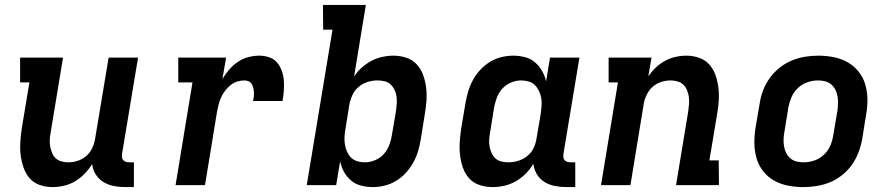

<svg xmlns="http://www.w3.org/2000/svg" viewBox="-20 -755 3640 783"><path d="M194 8Q166 8 141 -1Q116 -10 100 -29Q84 -48 75.5 -73Q67 -98 64 -124.5Q61 -151 63 -178.5Q65 -206 69 -233L100 -419H62V-520H237L187 -217Q184 -202 183 -187.5Q182 -173 184.5 -159Q187 -145 192 -132Q197 -119 206.5 -110Q216 -101 230 -97Q244 -93 258 -93Q278 -93 297.5 -99.5Q317 -106 332.5 -119.5Q348 -133 356.5 -152Q365 -171 368 -190L423 -520H543L478 -129Q477 -121 477.5 -114Q478 -107 482.5 -102Q487 -97 493.5 -95Q500 -93 508 -93H526V8H491Q466 8 443.5 3.5Q421 -1 402 -12.5Q383 -24 370.5 -43.5Q358 -63 356 -86Q343 -65 325 -46.5Q307 -28 286 -15.5Q265 -3 241 2.5Q217 8 194 8Z M696 0 765 -419H707V-520H902L887 -433Q899 -453 915 -471.5Q931 -490 950.5 -503Q970 -516 992.5 -522Q1015 -528 1037 -528Q1058 -528 1077.5 -521.5Q1097 -515 1109.5 -500.5Q1122 -486 1129 -466.5Q1136 -447 1137.5 -426.5Q1139 -406 1137.5 -385Q1136 -364 1132 -343H1012Q1014 -352 1015 -361Q1016 -370 1015.5 -379Q1015 -388 1013 -396.5Q1011 -405 1006.5 -412.5Q1002 -420 994 -423.5Q986 -427 977 -427Q962 -427 947.5 -422.5Q933 -418 920.5 -408Q908 -398 898 -385Q888 -372 881.5 -357.5Q875 -343 871.5 -328Q868 -313 865 -299L816 0Z M1500 8Q1476 8 1452.5 2Q1429 -4 1411.5 -19Q1394 -34 1383 -54Q1372 -74 1367 -97L1351 0H1231L1336 -634H1298L1297 -735H1472L1424 -443Q1437 -463 1455.5 -479.5Q1474 -496 1495 -507Q1516 -518 1539 -523Q1562 -528 1584 -528Q1612 -528 1637.5 -519.5Q1663 -511 1680 -492Q1697 -473 1706 -448Q1715 -423 1718 -396.5Q1721 -370 1719 -342.5Q1717 -315 1712 -287L1696 -187Q1692 -163 1685 -139Q1678 -115 1665.5 -92.5Q1653 -70 1635.5 -50.5Q1618 -31 1595.5 -17.5Q1573 -4 1548.5 2Q1524 8 1500 8ZM1468 -93Q1488 -93 1509 -101.5Q1530 -110 1544.5 -126Q1559 -142 1567 -162.5Q1575 -183 1578 -203L1595 -303Q1597 -318 1598 -333Q1599 -348 1597 -362Q1595 -376 1589 -388.5Q1583 -401 1573 -410.5Q1563 -420 1549 -423.5Q1535 -427 1520 -427Q1500 -427 1480 -421Q1460 -415 1443.5 -401.5Q1427 -388 1418 -369Q1409 -350 1405 -330L1389 -230Q1386 -214 1385 -198Q1384 -182 1386.5 -166.5Q1389 -151 1395 -137Q1401 -123 1411.5 -112.5Q1422 -102 1437 -97.5Q1452 -93 1468 -93Z M1989 8Q1961 8 1935.5 -0.5Q1910 -9 1893 -28Q1876 -47 1867.5 -72Q1859 -97 1856 -123.5Q1853 -150 1855 -177.5Q1857 -205 1861 -233L1878 -333Q1882 -357 1889 -381Q1896 -405 1908 -427.5Q1920 -450 1938 -469.5Q1956 -489 1978 -502.5Q2000 -516 2024.5 -522Q2049 -528 2073 -528Q2097 -528 2120.5 -522Q2144 -516 2161.5 -501Q2179 -486 2190.5 -466Q2202 -446 2207 -423L2223 -520H2343L2278 -129Q2277 -121 2277.5 -114Q2278 -107 2282.5 -102Q2287 -97 2293.5 -95Q2300 -93 2308 -93H2326V8H2291Q2266 8 2243 3.5Q2220 -1 2201 -12.5Q2182 -24 2170 -43.5Q2158 -63 2155 -87Q2142 -65 2123.5 -46.5Q2105 -28 2083 -15.5Q2061 -3 2036.5 2.5Q2012 8 1989 8ZM2053 -93Q2073 -93 2093 -99Q2113 -105 2130 -118.5Q2147 -132 2156 -151Q2165 -170 2168 -190L2185 -290Q2187 -306 2188.5 -322Q2190 -338 2187.5 -353.5Q2185 -369 2178.5 -383Q2172 -397 2162 -407.5Q2152 -418 2136.5 -422.5Q2121 -427 2105 -427Q2085 -427 2064.5 -418.5Q2044 -410 2029 -394Q2014 -378 2006.5 -357.5Q1999 -337 1995 -317L1979 -217Q1976 -202 1975 -187Q1974 -172 1976.5 -158Q1979 -144 1984.5 -131.5Q1990 -119 2000 -109.5Q2010 -100 2024 -96.5Q2038 -93 2053 -93Z M2431 0 2500 -419H2462V-520H2637L2624 -444Q2638 -464 2655 -480Q2672 -496 2692.5 -507Q2713 -518 2735 -523Q2757 -528 2779 -528Q2807 -528 2832 -519Q2857 -510 2873.5 -491Q2890 -472 2898.5 -447Q2907 -422 2910 -395.5Q2913 -369 2911 -341.5Q2909 -314 2904 -287L2873 -101H2911L2912 0H2737L2787 -303Q2789 -318 2790 -332.5Q2791 -347 2789 -361Q2787 -375 2781.5 -388Q2776 -401 2766.5 -410Q2757 -419 2743 -423Q2729 -427 2715 -427Q2695 -427 2675.5 -420.5Q2656 -414 2641 -400.5Q2626 -387 2617 -368Q2608 -349 2605 -330L2551 0Z M3256 8Q3224 8 3193.5 2Q3163 -4 3137 -18.5Q3111 -33 3092.5 -56.5Q3074 -80 3065.5 -109Q3057 -138 3056.5 -169.5Q3056 -201 3061 -233L3078 -333Q3082 -360 3092 -386.5Q3102 -413 3119 -436.5Q3136 -460 3159 -478.5Q3182 -497 3208.5 -508Q3235 -519 3262.5 -523.5Q3290 -528 3317 -528Q3349 -528 3379.5 -522Q3410 -516 3436 -501.5Q3462 -487 3481 -463.5Q3500 -440 3508.5 -411Q3517 -382 3517.5 -350.5Q3518 -319 3512 -287L3496 -187Q3491 -160 3481 -133.5Q3471 -107 3454.5 -83.5Q3438 -60 3415 -41.5Q3392 -23 3365.5 -12Q3339 -1 3311 3.5Q3283 8 3256 8ZM3257 -93Q3279 -93 3301 -100.5Q3323 -108 3340 -124Q3357 -140 3366 -161Q3375 -182 3378 -203L3395 -303Q3397 -318 3397.5 -333Q3398 -348 3395.5 -362.5Q3393 -377 3386.5 -389.5Q3380 -402 3369.5 -411Q3359 -420 3345 -423.5Q3331 -427 3316 -427Q3294 -427 3272.5 -419.5Q3251 -412 3234 -396Q3217 -380 3208 -359Q3199 -338 3195 -317L3179 -217Q3176 -202 3175.5 -187Q3175 -172 3177.5 -157.5Q3180 -143 3186.5 -130.5Q3193 -118 3203.5 -109Q3214 -100 3228 -96.5Q3242 -93 3257 -93Z"/></svg>

Font: Iosevka Etoile
Style: Bold Italic
Weight: 700
Italic angle: -9°
Designer: Belleve Invis
Foundry: Belleve Invis
Version: Version 28.1.0; ttfautohint (v1.8.4)